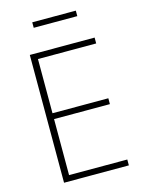

<svg xmlns="http://www.w3.org/2000/svg" viewBox="-127 -937 765 1013"><g transform="rotate(-15 255.5 -430.5)"><path d="M94 0V-698H448V-666H130V-370H435V-338H130V-32H448V0ZM151 -861H389V-831H151Z"/></g></svg>

Font: IBM Plex Sans Cond ExtLt
Style: Regular
Weight: 200
Width: 3
Designer: Mike Abbink, Paul van der Laan, Pieter van Rosmalen
Foundry: Bold Monday
Version: Version 1.3